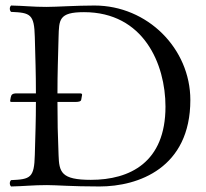

<svg xmlns="http://www.w3.org/2000/svg" viewBox="-20 -670 745 695"><path d="M148 -645C98 -645 70 -649 20 -650C14 -644 14 -633 20 -627C90 -624 104 -619 106 -536C108 -457 110 -409 110 -332H41C24 -332 21 -327 19 -318L17 -307C16 -302 18 -301 22 -301H110C110 -230 108 -185 106 -109C104 -26 90 -21 20 -18C14 -12 14 -1 20 5C69 4 99 0 150 0C186 0 237 5 340 5C481 5 669 -62 669 -308C669 -494 514 -650 322 -650C254 -650 186 -645 148 -645ZM270 -332H188C188 -408 190 -456 192 -536C194 -598 192 -626 284 -626C500 -626 579 -438 579 -284C579 -82 450 -19 309 -19C201 -19 194 -47 192 -109C189 -185 188 -230 188 -301H253C262 -301 273 -302 274 -309L277 -326C278 -330 275 -332 270 -332Z"/></svg>

Font: Libertinus Serif Display
Style: Regular
Weight: 400
Designer: Philipp H. Poll, Khaled Hosny
Foundry: Caleb Maclennan
Version: Version 7.050;RELEASE